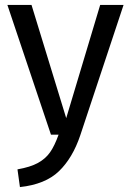

<svg xmlns="http://www.w3.org/2000/svg" viewBox="-20 -547 532 780"><path d="M306 3Q275 95 219.5 148.5Q164 202 61 213L51 141Q103 132 134 115Q165 98 183.5 71.5Q202 45 218 0H187L10 -527H108L249 -67L387 -527H482Z"/></svg>

Font: FiraGOUPP
Style: Medium
Weight: 400
Designer: bBox Type
Foundry: bBox Type GmbH
Version: Version 1.001